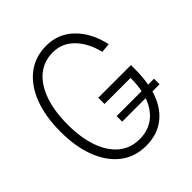

<svg xmlns="http://www.w3.org/2000/svg" viewBox="-203 -858 1006 1006"><g transform="rotate(-45 300.0 -355.0)"><path d="M302 16Q220 16 160.5 -29.5Q101 -75 68.5 -158Q36 -241 36 -354Q36 -468 68.5 -551.5Q101 -635 160.5 -680.5Q220 -726 302 -726Q392 -726 454.5 -664Q517 -602 539 -500L487 -495Q467 -578 418.5 -627.5Q370 -677 302 -677Q235 -677 187.5 -637.5Q140 -598 114.5 -525.5Q89 -453 89 -354Q89 -256 114.5 -184Q140 -112 187.5 -72.5Q235 -33 302 -33Q364 -33 408.5 -66Q453 -99 476 -163H302V-204H487Q495 -245 495 -294H302V-340H544V-307Q544 -251 535 -204H579V-163H526Q500 -75 442.5 -29.5Q385 16 302 16Z"/></g></svg>

Font: Geist Mono ExtraLight
Style: Regular
Weight: 200
Monospace: yes
Designer: Basement.studio, Andrés Briganti, Mateo Zaragoza
Foundry: Basement.studio, Vercel, Andrés Briganti, Guido Ferreyra, Mateo Zaragoza
Version: Version 1.500; ttfautohint (v1.8.4.7-5d5b)